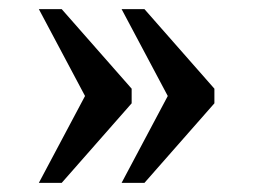

<svg xmlns="http://www.w3.org/2000/svg" viewBox="-20 -480 554 420"><path d="M246 -80 347 -270 246 -460H296L449 -286V-254L296 -80ZM65 -80 166 -270 65 -460H115L268 -286V-254L115 -80Z"/></svg>

Font: Noto Serif Grantha
Style: Regular
Weight: 400
Designer: Monotype Design Team
Foundry: Monotype Imaging Inc.
Version: Version 2.004; ttfautohint (v1.8.4.7-5d5b)